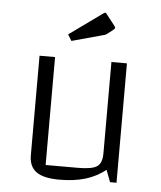

<svg xmlns="http://www.w3.org/2000/svg" viewBox="-52 -748 672 801"><g transform="rotate(5 284.5 -347.5)"><path d="M465 -500V0H438L419 -50Q381 -20 334.5 -6Q288 8 225 8Q160 8 129.5 -14Q99 -36 99 -83V-500H164V-48H299Q359 -48 379.5 -62.5Q400 -77 400 -117V-500ZM226 -573 210 -599 349 -699Q355 -703 356 -703Q359 -703 361 -700L397 -654Q403 -646 403 -644Q403 -639 397 -635L374 -617Q370 -614 366.5 -612Q363 -610 354 -608Z"/></g></svg>

Font: Changa ExtraLight ExtraLight
Style: Regular
Weight: 250
Version: Version 3.002; ttfautohint (v1.8.2)